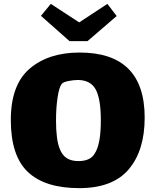

<svg xmlns="http://www.w3.org/2000/svg" viewBox="-20 -924 805 994"><path d="M36 -303Q36 -485 133.5 -568.5Q231 -652 392 -652Q729 -652 729 -315Q729 -145 646.5 -47.5Q564 50 390 50Q213 50 124.5 -33.5Q36 -117 36 -303ZM477 -141Q502 -190 502 -301Q502 -409 477 -458Q452 -508 386 -510Q361 -510 334 -504.5Q307 -499 300 -490Q286 -473 278 -419Q270 -365 270 -301Q270 -201 289 -154Q302 -120 326 -105Q350 -90 386 -90Q419 -90 441.5 -101.5Q464 -113 477 -141ZM584 -841 433 -711H340L192 -842L243 -904L390 -808L536 -904Z"/></svg>

Font: Lalezar
Style: Regular
Weight: 400
Designer: Borna Izadpanah
Foundry: Borna Izadpanah
Version: Version 1.003;November 28, 2018;FontCreator 11.5.0.2421 64-b